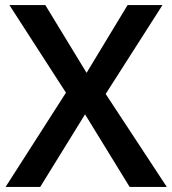

<svg xmlns="http://www.w3.org/2000/svg" viewBox="-20 -734 676 754"><path d="M635 0 395 -365 618 -714H481L320 -448L158 -714H17L239 -370L2 0H138L314 -285L489 0Z"/></svg>

Font: Noto Sans Arabic SemBd
Style: Regular
Weight: 600
Designer: Monotype Design Team, Nadine Chahine, Nizar Qandah and Khaled Hosny
Foundry: Monotype Imaging Inc.
Version: Version 2.012